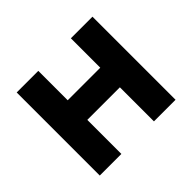

<svg xmlns="http://www.w3.org/2000/svg" viewBox="-121 -659 817 817"><g transform="rotate(-45 288.0 -250.0)"><path d="M516 -500V0H386V-205H190V0H60V-500H190V-323H386V-500Z"/></g></svg>

Font: NT Somic Bold
Style: Regular
Weight: 700
Designer: Ravid Balaliev — lead type designer, mastering
Michael Voronin — secret advisor, marketing
Ivan Kovalenko — best boy
Foundry: NT Type
Version: Version 0.7